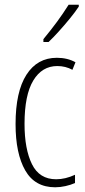

<svg xmlns="http://www.w3.org/2000/svg" viewBox="-20 -784 360 814"><path d="M214 10Q128 10 87 -61.5Q46 -133 46 -258Q46 -395 92 -467Q138 -539 221 -539Q266 -539 300 -520L287 -488Q258 -504 223 -504Q158 -504 121 -442.5Q84 -381 84 -259Q84 -152 115.5 -88Q147 -24 218 -24Q257 -24 298 -43V-8Q280 0 257.5 5Q235 10 214 10ZM314 -756Q298 -732 275.5 -704.5Q253 -677 229 -650.5Q205 -624 186 -606H164V-618Q197 -658 222 -692Q247 -726 271 -764H314Z"/></svg>

Font: Noto Sans Gujarati UI ExtraCondensed ExtraLight
Style: Regular
Weight: 200
Width: 2
Designer: Jelle Bosma - Monotype Design Team, Universal Thirst
Foundry: Monotype Imaging Inc.
Version: Version 2.106; ttfautohint (v1.8.4.7-5d5b)